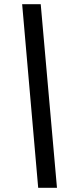

<svg xmlns="http://www.w3.org/2000/svg" viewBox="-20 -730 369 910"><path d="M161 160 85 -710H173L250 160Z"/></svg>

Font: Source Sans 3
Style: Bold Italic
Weight: 700
Italic angle: -11°
Designer: Paul D. Hunt
Foundry: Adobe
Version: Version 3.052;hotconv 1.1.0;makeotfexe 2.6.0